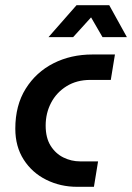

<svg xmlns="http://www.w3.org/2000/svg" viewBox="-20 -720 509 740"><path d="M277 0Q213 0 158.5 -27Q104 -54 71.5 -104.5Q39 -155 39 -224Q39 -314 79 -378Q119 -442 186 -476Q253 -510 336 -510H423L407 -412H328Q276 -412 237 -388Q198 -364 177 -324Q156 -284 156 -236Q156 -189 175 -158.5Q194 -128 224.5 -113Q255 -98 289 -98H358L342 0ZM167 -577 275 -700H401L469 -577H375L331 -653L262 -577Z"/></svg>

Font: MuseoModerno Medium
Style: Italic
Weight: 500
Italic angle: -9°
Designer: Pablo Cosgaya, Héctor Gatti, Marcela Romero, and the Authors of The MuseoModerno Project.
Foundry: Omnibus-Type Team
Version: Version 1.003